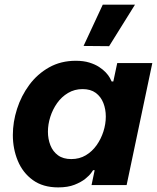

<svg xmlns="http://www.w3.org/2000/svg" viewBox="-20 -804 682 834"><path d="M309 -540Q342.8 -540 367.8 -532.3Q392.8 -524.6 410.3 -513.2Q427.8 -501.8 439.4 -489.4Q451 -477 457 -466.1Q463 -455.2 465 -450H472.2L489.2 -530H641.6L530 0H377.6L391.2 -64.8H384.4Q384.4 -64.8 376.4 -53.3Q368.4 -41.8 350.6 -27.4Q332.8 -13 303.8 -1.5Q274.8 10 232.8 10Q166.6 10 122.7 -21.8Q78.8 -53.6 57.3 -105.6Q35.8 -157.6 35.8 -217.4Q35.8 -274 54 -330.9Q72.2 -387.8 107.3 -435.3Q142.4 -482.8 193.4 -511.4Q244.4 -540 309 -540ZM338.6 -417Q303.8 -417 275.6 -400.2Q247.4 -383.4 228.1 -356.1Q208.8 -328.8 198.5 -296.3Q188.2 -263.8 188.2 -231.8Q188.2 -200.2 198.9 -173Q209.6 -145.8 232 -129.4Q254.4 -113 289.6 -113Q325 -113 352.7 -129.5Q380.4 -146 399.7 -173.3Q419 -200.6 429.3 -233.1Q439.6 -265.6 439.6 -297.6Q439.6 -329.6 428.9 -356.8Q418.2 -384 396 -400.5Q373.8 -417 338.6 -417ZM566.4 -783.8 454 -603.4 343 -604.4 426.4 -783.8Z"/></svg>

Font: Be Vietnam Pro Variable Thin
Style: Italic
Weight: 100
Italic angle: -12°
Designer: Lam Bao, Tony Le, Vietanh Nguyen
Foundry: Yellow Type Foundry
Version: Version 1.002